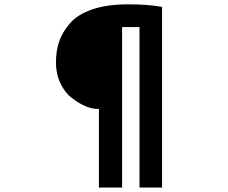

<svg xmlns="http://www.w3.org/2000/svg" viewBox="-20 -797 1038 873"><path d="M716.8 -765.6V55.7H614.3V-673.8H535.2V55.7H429.7V-301.8H423.8Q371.1 -301.8 306.6 -351.6Q275.4 -375 254.9 -418Q234.4 -460.9 234.4 -513.2Q234.4 -565.4 249 -608.4Q263.7 -651.4 298.3 -691.4Q333 -731.4 399.9 -754.4Q466.8 -777.3 561.5 -777.3Q656.2 -777.3 716.8 -765.6Z"/></svg>

Font: GenEi M Gothic v2 Heavy
Style: Regular
Weight: 800
Version: Version 2.0